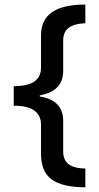

<svg xmlns="http://www.w3.org/2000/svg" viewBox="-20 -711 426 825"><path d="M156.2 -49.8V-174.8Q156.2 -256.8 39.1 -256.8V-340.8Q98.6 -340.8 127.4 -360.6Q156.2 -380.4 156.2 -421.4V-558.1Q156.2 -626 203.6 -658.7Q251 -691.4 346.7 -691.4V-611.3Q296.9 -608.9 274.2 -590.8Q251.5 -572.8 251.5 -536.6V-406.2Q251.5 -318.8 150.9 -301.3V-296.4Q251.5 -280.3 251.5 -191.9V-60.5Q251.5 -23.9 274.2 -5.9Q296.9 12.2 346.7 13.2V93.8Q245.6 93.3 200.7 59.1Q156.2 25.4 156.2 -49.8Z"/></svg>

Font: Khula Semibold
Style: Regular
Weight: 600
Designer: Erin McLaughlin, Steve Matteson
Version: Version 1.000;PS 1.0;hotconv 1.0.72;makeotf.lib2.5.5900